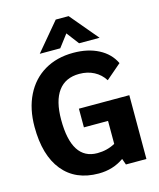

<svg xmlns="http://www.w3.org/2000/svg" viewBox="-134 -1018 927 1122"><g transform="rotate(-15 329.5 -457.0)"><path d="M613 -386V0H489L476 -37Q410 10 323 10Q183 10 106.5 -84Q30 -178 30 -350Q30 -459 70.5 -540.5Q111 -622 185.5 -666Q260 -710 360 -710Q448 -710 512.5 -676.5Q577 -643 606 -582L514 -503Q490 -541 451 -561.5Q412 -582 362 -582Q278 -582 234.5 -523Q191 -464 191 -350Q191 -107 346 -107Q405 -107 454 -134V-273H308V-386ZM312 -924H390L532 -755H408L351 -830L294 -755H170Z"/></g></svg>

Font: Sarabun ExtraBold
Style: Regular
Weight: 800
Version: Version 1.000; ttfautohint (v1.6)